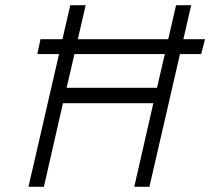

<svg xmlns="http://www.w3.org/2000/svg" viewBox="-20 -715 805 735"><path d="M123 -508H206L89 0H148L221 -320H567L494 0H552L669 -508H750L765 -565H682L712 -695H654L624 -565H278L308 -695H249L219 -565H135L123 -509ZM235 -379 265 -508H611L581 -379Z"/></svg>

Font: Titillium Web
Style: Light Italic
Weight: 300
Italic angle: -13°
Version: Version 1.001;PS 57.000;hotconv 1.0.70;makeotf.lib2.5.55311